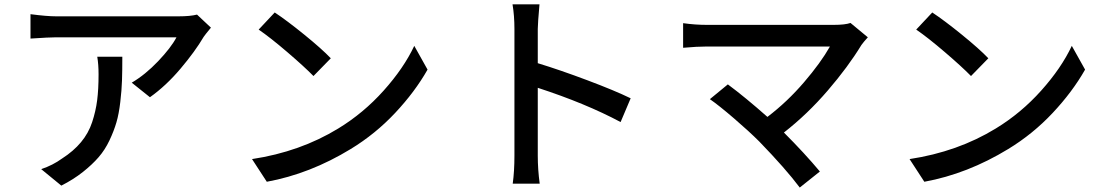

<svg xmlns="http://www.w3.org/2000/svg" viewBox="-20 -802 5040 876"><path d="M423.8 -543H538.1Q538.1 -478.5 536.6 -434.6Q535.2 -390.6 528.8 -336.4Q522.5 -282.2 511.2 -243.7Q500 -205.1 479.5 -161.6Q459 -118.2 429.7 -84.5Q400.4 -50.8 357.9 -17.1Q315.4 16.6 259.8 44.9L168 -30.3Q220.7 -47.9 263.7 -79.1Q315.4 -112.3 349.6 -153.3Q383.8 -194.3 400.4 -244.6Q417 -294.9 423.3 -344.7Q429.7 -394.5 429.7 -462.9Q429.7 -507.8 423.8 -543ZM878.9 -735.4 942.4 -675.8Q914.1 -641.6 909.2 -633.8Q870.1 -567.4 803.7 -488.8Q737.3 -410.2 664.1 -358.4L581.1 -424.8Q642.6 -460.9 701.7 -522.9Q760.7 -585 785.2 -631.8H236.3Q205.1 -631.8 119.1 -626V-737.3Q193.4 -727.5 236.3 -727.5H794.9Q847.7 -727.5 878.9 -735.4Z M1160.2 -667 1233.4 -745.1Q1288.1 -709 1368.2 -644Q1448.2 -579.1 1489.3 -536.1L1410.2 -455.1Q1368.2 -498 1290.5 -564.5Q1212.9 -630.9 1160.2 -667ZM1197.3 27.3 1129.9 -76.2Q1349.6 -109.4 1523.4 -215.8Q1638.7 -286.1 1730.5 -388.7Q1822.3 -491.2 1870.1 -592.8L1930.7 -484.4Q1873 -382.8 1782.7 -286.6Q1692.4 -190.4 1580.1 -122.1Q1394.5 -8.8 1197.3 27.3Z M2857.4 -353.5 2811.5 -245.1Q2652.3 -330.1 2433.6 -401.4V-91.8Q2433.6 -29.3 2442.4 36.1H2319.3Q2327.1 -20.5 2327.1 -91.8V-669.9Q2327.1 -730.5 2318.4 -782.2H2441.4Q2433.6 -693.4 2433.6 -669.9V-513.7Q2536.1 -482.4 2660.6 -435.5Q2785.2 -388.7 2857.4 -353.5Z M3860.4 -697.3 3939.5 -631.8Q3919.9 -610.4 3910.2 -596.7Q3849.6 -497.1 3756.8 -389.2Q3664.1 -281.2 3556.6 -197.3Q3650.4 -103.5 3720.7 -19.5L3628.9 53.7Q3565.4 -31.2 3444.3 -156.2Q3398.4 -202.1 3329.1 -261.7Q3259.8 -321.3 3218.8 -349.6L3300.8 -417Q3379.9 -358.4 3481.4 -268.6Q3572.3 -337.9 3648.4 -426.8Q3724.6 -515.6 3766.6 -589.8H3205.1Q3161.1 -589.8 3096.7 -584V-696.3Q3151.4 -688.5 3205.1 -688.5H3783.2Q3835.9 -688.5 3860.4 -697.3Z M4160.2 -667 4233.4 -745.1Q4288.1 -709 4368.2 -644Q4448.2 -579.1 4489.3 -536.1L4410.2 -455.1Q4368.2 -498 4290.5 -564.5Q4212.9 -630.9 4160.2 -667ZM4197.3 27.3 4129.9 -76.2Q4349.6 -109.4 4523.4 -215.8Q4638.7 -286.1 4730.5 -388.7Q4822.3 -491.2 4870.1 -592.8L4930.7 -484.4Q4873 -382.8 4782.7 -286.6Q4692.4 -190.4 4580.1 -122.1Q4394.5 -8.8 4197.3 27.3Z"/></svg>

Font: Gen Shin Gothic Monospace Medium
Style: Regular
Weight: 500
Designer: [Source Han Sans]
Ryoko NISHIZUKA  (kana & ideographs); Paul D. Hunt (Latin, Greek & Cyrillic); Wenlong ZHANG  (bopomofo
Version: Version 1.002.20150607